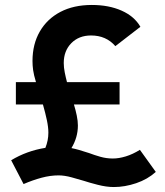

<svg xmlns="http://www.w3.org/2000/svg" viewBox="-20 -733 666 774"><path d="M44 -312V-402H125Q116 -432 113.5 -450.5Q111 -469 111 -487Q111 -555 140.5 -606Q170 -657 223.5 -685Q277 -713 350 -713Q419 -713 470.5 -690Q522 -667 546 -625L445 -547Q408 -590 347 -590Q298 -590 267.5 -559Q237 -528 237 -479Q237 -461 241 -441Q245 -421 250 -402H462V-312H278Q285 -289 289.5 -267Q294 -245 294 -227Q294 -179 268 -136Q294 -131 339 -116Q360 -108 384.5 -101Q409 -94 435 -94Q459 -94 487 -102.5Q515 -111 544 -129L608 -40Q575 -10 529 5.5Q483 21 439 21Q409 21 374 12Q339 3 318 -4Q298 -10 269 -18Q240 -26 216 -26Q183 -26 147.5 -16.5Q112 -7 75 9L25 -87Q88 -125 163 -137Q175 -167 175 -198Q175 -220 169 -248.5Q163 -277 153 -312Z"/></svg>

Font: Lexend SemiBold
Style: Regular
Weight: 600
Designer: Bonnie Shaver-Troup, Thomas Jockin
Foundry: Lexend
Version: Version 1.005; ttfautohint (v1.8.3)